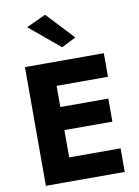

<svg xmlns="http://www.w3.org/2000/svg" viewBox="-104 -1047 810 1115"><g transform="rotate(-10 301.5 -489.5)"><path d="M186 0H539V-139H186ZM186 -561H539V-700H186ZM186 -300H519V-436H186ZM74 -700V0H236V-700ZM127 -926 307 -776 392 -819 242 -979Z"/></g></svg>

Font: Glinicke Jost Bold
Style: Bold
Weight: 700
Version: Version 3.710